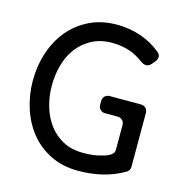

<svg xmlns="http://www.w3.org/2000/svg" viewBox="-108 -816 885 929"><g transform="rotate(15 334.5 -351.0)"><path d="M366 15Q287 15 226.5 -15Q166 -45 125 -95.5Q84 -146 62.5 -212.5Q41 -279 41 -351Q41 -425 63 -491.5Q85 -558 126.5 -608Q168 -658 228.5 -687.5Q289 -717 366 -717Q427 -717 484 -698Q541 -679 588 -640Q599 -631 599.5 -618.5Q600 -606 591 -595L577 -578Q565 -564 550 -564Q537 -564 523 -575Q500 -592 471 -606Q422 -626 366 -626Q307 -626 263.5 -602.5Q220 -579 191.5 -541Q163 -503 149.5 -453.5Q136 -404 136 -351Q136 -297 150.5 -247.5Q165 -198 193.5 -159.5Q222 -121 265 -98Q308 -75 366 -75Q418 -75 452 -85Q461 -87 472 -90.5Q483 -94 493 -99Q503 -104 509.5 -112Q516 -120 516 -131V-254Q516 -269 506.5 -278.5Q497 -288 482 -288H420Q405 -288 395.5 -297.5Q386 -307 386 -322V-340Q386 -355 395.5 -364.5Q405 -374 420 -374H576Q591 -374 600.5 -364.5Q610 -355 610 -340V-71Q610 -53 595 -43Q542 -12 484.5 1.5Q427 15 366 15Z"/></g></svg>

Font: Higure Gothic Medium
Style: Regular
Weight: 500
Designer: Yoshimichi Ohira
Foundry: Positype
Version: Version 1.000